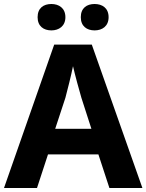

<svg xmlns="http://www.w3.org/2000/svg" viewBox="-20 -940 732 960"><path d="M168 -854C168 -809 198 -788 237 -788C274 -788 307 -809 307 -854C307 -900 274 -920 237 -920C198 -920 168 -900 168 -854ZM384 -854C384 -809 414 -788 453 -788C491 -788 523 -809 523 -854C523 -900 491 -920 453 -920C414 -920 384 -900 384 -854ZM527 0H692L439 -717H251L0 0H165L220 -168H472ZM387 -451 437 -296H256L307 -451C317 -489 336 -563 345 -609C354 -569 378 -481 387 -451Z"/></svg>

Font: Noto Sans Canadian Aboriginal
Style: Bold
Weight: 700
Designer: Monotype Design Team, Typotheque's Kevin King
Foundry: Monotype Imaging Inc.
Version: Version 2.004